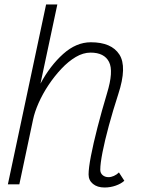

<svg xmlns="http://www.w3.org/2000/svg" viewBox="-20 -820 640 854"><path d="M509 -53 533 -16Q519 -3 495 5.5Q471 14 445 14Q413 14 393.5 -2Q374 -18 374 -44Q374 -72 384.5 -126.5Q395 -181 413.5 -253Q432 -325 456 -405Q486 -503 465 -544.5Q444 -586 383 -586Q350 -586 317 -566.5Q284 -547 253 -514Q222 -481 196 -442Q170 -403 152 -362.5Q134 -322 127 -288L66 0H15L185 -800H235L160 -448Q203 -528 261 -580Q319 -632 384 -632Q476 -632 511 -577.5Q546 -523 506 -401Q482 -327 464 -260.5Q446 -194 436 -143Q426 -92 426 -65Q426 -50 436.5 -41Q447 -32 463 -32Q474 -32 486.5 -37.5Q499 -43 509 -53Z"/></svg>

Font: Victor Mono Thin Thin
Style: Italic
Weight: 250
Italic angle: -12°
Monospace: yes
Version: Version 1.561;gftools[0.9.30]